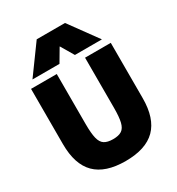

<svg xmlns="http://www.w3.org/2000/svg" viewBox="-231 -1142 1190 1293"><g transform="rotate(-30 364.0 -495.0)"><path d="M364 10Q207 10 130.5 -66.5Q54 -143 54 -300V-730H254V-340Q254 -269 263.5 -230Q273 -191 297 -175.5Q321 -160 364 -160Q408 -160 431.5 -175.5Q455 -191 464.5 -230Q474 -269 474 -340V-730H674V-300Q674 -143 597.5 -66.5Q521 10 364 10ZM94 -780 254 -1000H474L634 -780H424L365 -880H363L304 -780Z"/></g></svg>

Font: M PLUS 2 Black
Style: Regular
Weight: 900
Designer: Coji Morishita
Foundry: UNDERFOREST DESIGN
Version: Version 1.001